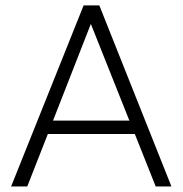

<svg xmlns="http://www.w3.org/2000/svg" viewBox="-20 -670 656 690"><path d="M596 0H539.5L464.5 -188.5H152L78 0H20L280.5 -650.5H337ZM306.5 -584 170.5 -236.5H445Z"/></svg>

Font: Overused Grotesk Light
Style: Regular
Weight: 300
Version: Version 0.004